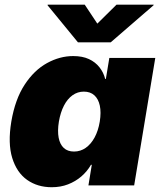

<svg xmlns="http://www.w3.org/2000/svg" viewBox="-20 -784 680 812"><path d="M198.7 7.8Q138.7 7.8 94.7 -23.2Q50.8 -54.2 31.7 -116Q12.7 -177.7 27.8 -269.5Q43.9 -364.3 84.2 -425.8Q124.5 -487.3 178.7 -517.1Q232.9 -546.9 289.6 -546.9Q328.6 -546.9 356 -534.2Q383.3 -521.5 400.6 -499.5Q418 -477.5 424.8 -450.2H427.7L442.4 -539.1H636.7L547.4 0H354L368.2 -86.9H364.7Q348.6 -59.1 324 -37.8Q299.3 -16.6 267.8 -4.4Q236.3 7.8 198.7 7.8ZM293 -143.1Q320.3 -143.1 342.5 -158.7Q364.7 -174.3 380.1 -202.6Q395.5 -231 401.9 -269.5Q408.2 -309.1 402.1 -337.4Q396 -365.7 378.9 -381.1Q361.8 -396.5 334.5 -396.5Q308.1 -396.5 286.6 -381.1Q265.1 -365.7 250.5 -337.4Q235.8 -309.1 229 -269.5Q222.7 -230.5 228 -201.9Q233.4 -173.3 249.8 -158.2Q266.1 -143.1 293 -143.1ZM338.4 -764.2 391.6 -684.1 472.7 -764.2H629.9L629.4 -761.7L448.2 -605H309.6L181.2 -761.7L181.6 -764.2Z"/></svg>

Font: Inter 18pt Black
Style: Italic
Weight: 900
Italic angle: -9.3988°
Designer: Rasmus Andersson
Foundry: rsms
Version: Version 4.001;git-66647c0bb